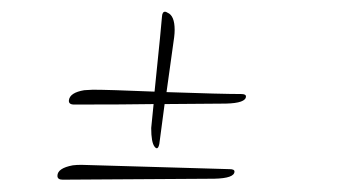

<svg xmlns="http://www.w3.org/2000/svg" viewBox="-20 -386 602 321"><path d="M357.6 -212.8 255.2 -212 246.4 -145.6Q244 -133.6 238.4 -140.8Q232.8 -148 232.8 -172Q234.4 -188.8 236.8 -212Q191.2 -211.2 104 -211.2Q94.4 -211.2 95.2 -218.4Q96.8 -231.2 120.8 -235.2L135.2 -236Q161.6 -236 238.4 -232.8Q250.4 -349.6 250.8 -358Q251.2 -366.4 256 -366.4Q257.6 -366.4 260 -364.8Q272 -360 272 -336Q272 -330.4 271.2 -324L258.4 -232Q351.2 -228.8 383.2 -228.8Q391.2 -228.8 391.2 -224.8Q391.2 -213.6 357.6 -212.8ZM338.4 -87.2 84.8 -85.6Q76 -85.6 76 -92Q76 -104.8 101.6 -109.6Q108 -110.4 116 -110.4L364 -103.2Q372 -103.2 372 -99.2Q372 -88 338.4 -87.2Z"/></svg>

Font: Rouge Script
Style: Regular
Weight: 400
Designer: Sabrina Mariela Lopez
Foundry: Typesenses
Version: Version 1.003